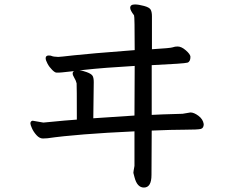

<svg xmlns="http://www.w3.org/2000/svg" viewBox="-20 -760 1040 854"><path d="M333 -446.8Q349.1 -445.8 366.2 -439Q387.2 -431.2 392.1 -422.1Q397 -413.1 397 -395L395 -233.9L578.1 -246.1L579.1 -466.8Q442.9 -459 354 -449.2Q342.8 -448.2 333 -446.8ZM620.1 74.2Q589.8 74.2 578.1 27.8L573.2 8.8Q573.2 3.9 578.1 -22V-175.8Q324.2 -164.1 190.9 -145Q183.1 -144 170.9 -144Q155.8 -144 142.3 -158.9Q128.9 -173.8 122.1 -189.5Q115.2 -205.1 115.2 -210.9Q115.2 -221.2 125 -223.1L172.9 -214.8Q288.1 -226.1 321.8 -228Q321.8 -381.8 320.8 -389.2Q317.9 -401.9 310.5 -413.8Q303.2 -425.8 303.2 -433.1Q303.2 -440.9 310.1 -443.8Q262.2 -439 255.9 -438Q248 -437 242.2 -437Q238.8 -437 231.4 -437Q224.1 -437 211.7 -449.5Q199.2 -461.9 191.2 -477.1Q183.1 -492.2 183.1 -501Q183.1 -513.2 196.8 -513.2Q206.1 -513.2 211.4 -510.5Q216.8 -507.8 238.8 -506.8Q246.1 -506.8 308.1 -513.9Q370.1 -521 579.1 -537.1Q579.1 -689 576.2 -691.9Q559.1 -713.9 559.1 -725.1Q559.1 -740.2 580.1 -740.2Q596.2 -740.2 620.6 -733.6Q645 -727.1 650.4 -716.6Q655.8 -706.1 655.8 -688V-541Q738.8 -545.9 748.3 -549.6Q757.8 -553.2 770 -553.2Q787.1 -553.2 806.6 -536.1Q826.2 -519 827.1 -507.8Q827.1 -485.8 814 -481.4Q800.8 -477.1 654.8 -470.2V-249Q685.1 -251 792 -253.9L827.1 -259.8Q842.8 -259.8 862.8 -244.9Q882.8 -230 886.2 -208Q886.2 -189.9 873 -186.5Q859.9 -183.1 802.5 -183.1Q745.1 -183.1 654.8 -179.2Q653.8 -103 653.8 18.1Q653.8 74.2 620.1 74.2Z"/></svg>

Font: LXGW WenKai Screen
Style: Regular
Weight: 400
Designer: LXGW / Fontworks Inc.
Foundry: LXGW / Fontworks Inc.
Version: Version 1.510;January 18,2025